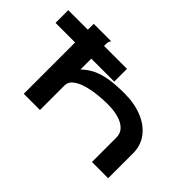

<svg xmlns="http://www.w3.org/2000/svg" viewBox="-185 -978 1290 1290"><g transform="rotate(45 460.0 -332.5)"><path d="M106 -665H269V-658Q263 -652 261.5 -645Q260 -638 260 -621V-385Q296 -420 340 -441Q384 -462 443 -471.5Q502 -481 583 -481Q678 -481 751.5 -451Q825 -421 866.5 -366Q908 -311 908 -237V0H754V-231Q754 -273 727.5 -299Q701 -325 656 -337.5Q611 -350 553 -350Q509 -350 458.5 -344.5Q408 -339 362.5 -325.5Q317 -312 288.5 -289.5Q260 -267 260 -234V0H106ZM-80 -488V-609H478V-488Z"/></g></svg>

Font: Inconsolata UltraExpanded Black
Style: Regular
Weight: 900
Width: 9
Monospace: yes
Designer: Raph Levien, Cyreal, Brenton Simpson
Foundry: Raph Levien, Cyreal, Google
Version: Version 3.001; ttfautohint (v1.8.2.53-6de2)